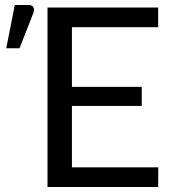

<svg xmlns="http://www.w3.org/2000/svg" viewBox="-20 -746 696 766"><path d="M611 0H169.5V-716H611V-637.5H267V-399.5H545.5V-323.5H267V-78.5H611.5ZM58 -553.5H5L39 -726H94.5Q115 -726 115.5 -707Q115.5 -701 113 -694Z"/></svg>

Font: Verano Sans
Style: Regular
Weight: 400
Designer: Lukasz Dziedzic with Adam Twardoch and Botio Nikoltchev
Foundry: tyPoland Lukasz Dziedzic
Version: Version 3.001;December 28, 2019;FontCreator 12.0.0.2547 64-b